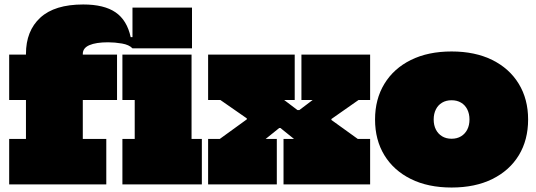

<svg xmlns="http://www.w3.org/2000/svg" viewBox="-20 -824 2394 858"><path d="M21 0V-203H96V-377H21V-580H96V-583Q96 -686 160 -745Q224 -804 352 -804Q445 -804 496.2 -769Q547.5 -734 564 -658H651L572 -608Q557 -624 525 -629.5Q493 -635 463 -635Q409 -635 379.5 -622.2Q350 -609.5 350 -583V-580H503V-377H350V-203H455V0ZM572 -608V-790H838V-608ZM836 -203H882V0H527V-203H582V-377H527V-580H836Z M1582 -377 1415 -260 1461 -318V-263L1415 -321L1579 -203H1634V0H1247V-203H1294L1217 -265L1258 -252H1203L1244 -265L1167 -203H1217V0H910V-203H962L1129 -324L1083 -266V-321L1129 -263L965 -377H910V-580H1297V-377H1250L1328 -318L1286 -332H1341L1299 -318L1377 -377H1327V-580H1634V-377Z M1998 14Q1893 14 1816.2 -24Q1739.5 -62 1697.8 -130.2Q1656 -198.5 1656 -290Q1656 -381 1697.8 -449.5Q1739.5 -518 1816.2 -556Q1893 -594 1998 -594Q2103 -594 2179.8 -556Q2256.5 -518 2298.2 -449.5Q2340 -381 2340 -290Q2340 -198.5 2298.5 -130.2Q2257 -62 2180.2 -24Q2103.5 14 1998 14ZM1998 -204Q2022.5 -204 2040.5 -215Q2058.5 -226 2068.2 -245.2Q2078 -264.5 2078 -290Q2078 -315.5 2068.2 -335Q2058.5 -354.5 2040.5 -365.2Q2022.5 -376 1998 -376Q1973.5 -376 1955.5 -365.2Q1937.5 -354.5 1927.8 -335Q1918 -315.5 1918 -290Q1918 -264.5 1927.8 -245.2Q1937.5 -226 1955.5 -215Q1973.5 -204 1998 -204Z"/></svg>

Font: Hepta Slab Black
Style: Regular
Weight: 900
Designer: Michael LaGattuta
Foundry: Michael LaGattuta
Version: Version 1.102